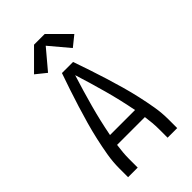

<svg xmlns="http://www.w3.org/2000/svg" viewBox="-286 -1075 1172 1172"><g transform="rotate(-45 300.0 -489.0)"><path d="M88 0V-74Q88 -131 97.5 -187Q107 -243 119.5 -298.5Q132 -354 147.5 -409Q163 -464 180 -518.5Q197 -573 215 -627Q233 -681 252 -735H348Q367 -681 385 -627Q403 -573 420 -518.5Q437 -464 452.5 -409Q468 -354 480.5 -298.5Q493 -243 502.5 -187Q512 -131 512 -74V0H429V-74Q429 -102 426.5 -130Q424 -158 420 -187H180Q176 -158 173.5 -130Q171 -102 171 -74V0ZM408 -260Q388 -364 360 -466Q332 -568 300 -669Q268 -568 240 -466Q212 -364 192 -260ZM407 -796 300 -923 193 -796 126 -850 254 -978H346L474 -850Z"/></g></svg>

Font: Zed Sans Extended
Style: Regular
Weight: 400
Width: 7
Designer: Belleve Invis
Foundry: Belleve Invis
Version: Version 1.0.0; ttfautohint (v1.8.4)